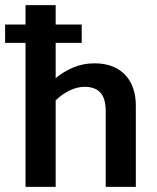

<svg xmlns="http://www.w3.org/2000/svg" viewBox="-35 -732 616 752"><path d="M285 -636V-564H183V-426Q213 -451 251.5 -467.5Q290 -484 335 -484Q376 -484 406.5 -471.5Q437 -459 457 -437Q477 -415 487 -385Q497 -355 497 -319V0H379V-296Q379 -347 358 -369.5Q337 -392 297 -392Q268 -392 238.5 -378Q209 -364 183 -339V0H65V-564H-15V-636H65V-712H183V-636Z"/></svg>

Font: Ek Mukta SemiBold
Style: Regular
Weight: 600
Designer: Girish Dalvi and Yashodeep Gholap
Foundry: Ek Type
Version: Version 2.538;PS 1.002;hotconv 16.6.51;makeotf.lib2.5.65220;